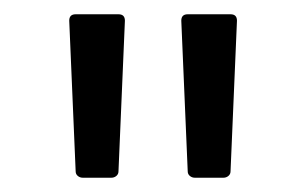

<svg xmlns="http://www.w3.org/2000/svg" viewBox="-20 -754 429 269"><path d="M96 -505Q92 -505 89 -507.5Q86 -510 86 -514L77 -725Q77 -734 86 -734H146Q155 -734 155 -725L146 -514Q146 -510 143 -507.5Q140 -505 136 -505ZM253 -505Q249 -505 246 -507.5Q243 -510 243 -514L234 -725Q234 -734 243 -734H303Q312 -734 312 -725L303 -514Q303 -510 300 -507.5Q297 -505 293 -505Z"/></svg>

Font: LINE Seed Sans TH
Style: Regular
Weight: 400
Designer: Dalton Maag Ltd | Thai characters by Cadson Demak Co.,Ltd.
Foundry: Dalton Maag Ltd
Version: Version 1.002